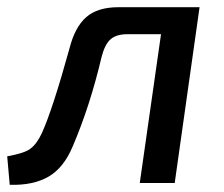

<svg xmlns="http://www.w3.org/2000/svg" viewBox="-34 -508 621 533"><path d="M520 -488 451 0H354L413 -413H319Q289 -413 273 -399Q257 -385 248 -350Q216 -214 168 -102Q143 -42 100.5 -17.5Q58 7 -7 5L-14 -74Q35 -83 50 -95Q68 -108 82 -138Q112 -204 159 -374Q174 -433 205.5 -460.5Q237 -488 295 -488Z"/></svg>

Font: Exo 2.0 Medium
Style: Italic
Weight: 500
Italic angle: -8°
Designer: Natanael Gama
Version: Version 1.001;PS 001.001;hotconv 1.0.70;makeotf.lib2.5.58329